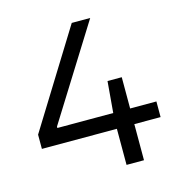

<svg xmlns="http://www.w3.org/2000/svg" viewBox="-108 -827 879 925"><g transform="rotate(-15 332.0 -364.5)"><path d="M36 -180V-251L332 -729H424L134 -265V-258H628V-180ZM410 0V-226L426 -414H497V0Z"/></g></svg>

Font: Hubot Sans Condensed ExtraLight
Style: Regular
Weight: 400
Version: Version 2.000